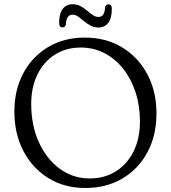

<svg xmlns="http://www.w3.org/2000/svg" viewBox="-20 -898 832 935"><path d="M393.5 -715Q496 -715 574.8 -667.2Q653.5 -619.5 697.8 -536Q742 -452.5 742 -345.5Q742 -239 698.2 -157Q654.5 -75 576.2 -28.8Q498 17.5 395 17.5Q293.5 17.5 215.8 -30.5Q138 -78.5 94 -162.5Q50 -246.5 50 -355Q50 -459.5 93.2 -540.8Q136.5 -622 213.8 -668.5Q291 -715 393.5 -715ZM661.5 -306.5Q661.5 -383.5 640 -449Q618.5 -514.5 579.8 -563.2Q541 -612 488.5 -639.2Q436 -666.5 373.5 -666.5Q301.5 -666.5 247 -631.8Q192.5 -597 162.2 -535Q132 -473 132 -392Q132 -287.5 169.2 -205.5Q206.5 -123.5 271 -76.2Q335.5 -29 417 -29Q489.5 -29 544.5 -63.8Q599.5 -98.5 630.5 -160.8Q661.5 -223 661.5 -306.5ZM459 -764Q438 -764 420.8 -773.5Q403.5 -783 388.8 -795.2Q374 -807.5 360.8 -817Q347.5 -826.5 333.5 -826.5Q303.5 -826.5 301 -781Q298.5 -764.5 284.5 -764.5Q268 -764.5 268 -786.5Q268 -832.5 285.8 -855Q303.5 -877.5 333.5 -877.5Q355 -877.5 372 -868.2Q389 -859 403.8 -846.5Q418.5 -834 431.8 -824.8Q445 -815.5 459.5 -815.5Q489 -815.5 491.5 -860Q494 -877 508.5 -877Q524.5 -877 524.5 -855Q524.5 -808.5 506.8 -786.2Q489 -764 459 -764Z"/></svg>

Font: Fraunces 9pt SuperSoft Light
Style: Regular
Weight: 300
Version: Version 1.000;[b76b70a41]